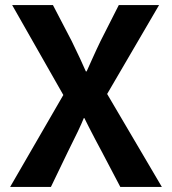

<svg xmlns="http://www.w3.org/2000/svg" viewBox="-20 -710 679 758"><path d="M382 -111Q356 -159 330 -210L313 -244H311Q295 -204 248 -111L181 28H20L230 -335L28 -690H189L263 -548Q301 -470 319 -428H322L344 -477Q361 -515 377 -548L449 -690H608L403 -339L619 28H455Z"/></svg>

Font: LINE Seed Sans KR Bold
Style: Regular
Weight: 700
Designer: LINE BX Design & Sandoll Inc & Dalton Maag Ltd
Foundry: Sandoll Inc.
Version: Version 1.000